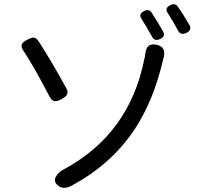

<svg xmlns="http://www.w3.org/2000/svg" viewBox="-20 -857 935 909"><path d="M253 20Q231 1 246 -23Q258 -44 289 -59Q593 -226 663 -576Q667 -590 668 -603Q671 -630 683.5 -640Q696 -650 722 -645Q769 -635 754 -581Q753 -577 751 -571Q750 -567 750 -566Q706 -380 619 -247Q508 -79 317 23Q279 43 253 20ZM238 -378Q224 -381 214 -401Q189 -449 155 -511Q111 -587 91 -617Q78 -636 84 -648Q89 -659 111 -670Q130 -680 140 -679Q151 -678 162 -663Q221 -572 293 -441Q304 -423 298 -410Q293 -400 272 -388Q251 -376 238 -378ZM699 -685Q696 -690 690 -700Q680 -719 674 -729Q672 -733 667 -740Q657 -757 651 -766Q633 -791 663 -805Q686 -816 698 -797Q729 -749 752 -708Q765 -684 737.5 -672Q710 -660 699 -685ZM823 -712Q807 -742 798 -757Q796 -761 791 -768Q781 -785 775 -794Q757 -819 787 -833Q810 -844 822 -825Q843 -797 876 -740Q891 -715 862 -701Q835 -689 823 -712Z"/></svg>

Font: GenSenRounded TW R
Style: Regular
Weight: 400
Version: Version 1.501;PS 1;hotconv 16.6.51;makeotf.lib2.5.65220